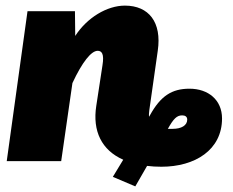

<svg xmlns="http://www.w3.org/2000/svg" viewBox="-20 -574 829 684"><path d="M655 -258C592 -258 552 -232 514 -163L511 -158C510 -165 511 -173 512 -182L542 -393C557 -495 510 -554 425 -554C361 -554 290 -511 248 -446L247 -534H78L4 0H198L238 -278C273 -353 305 -393 328 -393C342 -393 352 -383 345 -341L323 -197C309 -107 342 -39 419 -5L382 56L462 90L504 17C520 19 537 20 555 20C675 20 771 -40 771 -152C771 -218 722 -258 655 -258ZM595 -115H578C598 -151 610 -163 629 -163C640 -163 647 -158 647 -148C647 -127 626 -115 595 -115Z"/></svg>

Font: Fira Sans Heavy
Style: Italic
Weight: 900
Italic angle: -8°
Designer: bBox Type GmbH & Carrois Corporate GbR & Edenspiekermann AG
Foundry: bBox Type GmbH & Carrois Corporate GbR & Edenspiekermann AG
Version: Version 4.301;PS 004.301;hotconv 1.0.88;makeotf.lib2.5.64775